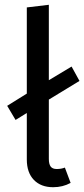

<svg xmlns="http://www.w3.org/2000/svg" viewBox="-20 -770 352 802"><path d="M251 -70 275 -6Q242 12 202 12Q151 12 121.5 -18.5Q92 -49 92 -104V-298L45 -269L10 -328L92 -379V-739L184 -750V-435L279 -492L312 -432L184 -354V-106Q184 -85 191.5 -74.5Q199 -64 217 -64Q236 -64 251 -70Z"/></svg>

Font: Fira Sans
Style: Regular
Weight: 400
Designer: bBox Type GmbH & Carrois Corporate GbR & Edenspiekermann AG
Foundry: bBox Type GmbH & Carrois Corporate GbR & Edenspiekermann AG
Version: Version 4.301